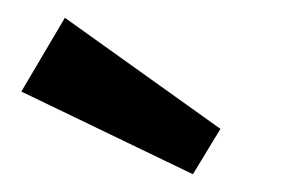

<svg xmlns="http://www.w3.org/2000/svg" viewBox="-20 -799 318 216"><path d="M228 -654 197 -603 4 -696 53 -779Z"/></svg>

Font: Medium
Style: Regular
Weight: 500
Designer: Fernando Haro
Foundry: deFharo
Version: Version 1.787